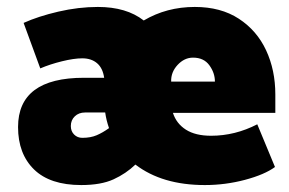

<svg xmlns="http://www.w3.org/2000/svg" viewBox="-20 -522 833 553"><path d="M478 -197Q488 -166 515.5 -148.5Q543 -131 588 -131Q657 -131 721 -164L772 -41Q742 -19 685.5 -4Q629 11 570 11Q447 11 370 -48Q343 -22 307 -5.5Q271 11 214 11Q124 11 78 -34Q32 -79 32 -156Q32 -298 222 -298H280Q276 -326 259.5 -340Q243 -354 217 -354Q193 -354 158.5 -345.5Q124 -337 96 -325L48 -456Q90 -475 148 -488.5Q206 -502 262 -502Q344 -502 394 -463Q460 -502 541 -502Q616 -502 668 -468Q720 -434 746.5 -377Q773 -320 773 -250V-197ZM536 -356Q511 -356 491.5 -335Q472 -314 473 -287H599Q599 -312 583 -334Q567 -356 536 -356ZM217 -125Q241 -125 258.5 -132.5Q276 -140 294 -153Q286 -176 283 -198H225Q207 -198 195.5 -187Q184 -176 184 -159Q184 -144 193.5 -134.5Q203 -125 217 -125Z"/></svg>

Font: Catamaran
Style: Regular
Weight: 900
Designer: Pria Ravichandran
Version: Version 1.001;PS 001.000;hotconv 1.0.70;makeotf.lib2.5.58329